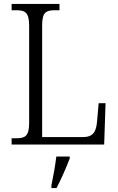

<svg xmlns="http://www.w3.org/2000/svg" viewBox="-20 -734 597 975"><path d="M39 0H509L516 -210H481L473 -119C469 -68 455 -38 402 -38H194V-605C194 -672 214 -682 259 -682H282V-714H39V-682H62C107 -682 128 -672 128 -603V-110C128 -42 107 -32 63 -32H39ZM241 208V221H267C289 180 318 113 334 71V61H266C260 109 251 161 241 208Z"/></svg>

Font: Noto Serif Devanagari SemiCondensed Light
Style: Regular
Weight: 300
Width: 4
Designer: Universal Thirst, Indian Type Foundry and the Monotype Design Team
Foundry: Monotype Imaging Inc.
Version: Version 2.004